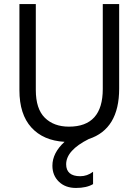

<svg xmlns="http://www.w3.org/2000/svg" viewBox="-20 -694 685 949"><path d="M569 -256Q569 -56 419 -7Q307 49 307 118Q307 147 324.5 162Q342 177 376.5 177Q411 177 440 155V216Q408 235 355.5 235Q303 235 271 204Q239 173 239 125Q239 62 299 7Q194 1 135 -64Q76 -129 76 -248V-674H157V-249Q157 -156 201.5 -112Q246 -68 321 -68Q488 -68 488 -254V-674H569Z"/></svg>

Font: Hind Colombo
Style: Regular
Weight: 400
Designer: Jyotish Sonowal, Aditi Pimprikar
Foundry: Indian Type Foundry
Version: Version 1.000;PS 1.0;hotconv 1.0.86;makeotf.lib2.5.63406; tt